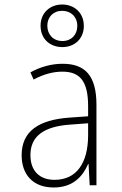

<svg xmlns="http://www.w3.org/2000/svg" viewBox="-20 -822 540 852"><path d="M257 -613C311 -613 352 -650 352 -707C352 -765 310 -802 256 -802C202 -802 160 -765 160 -708C160 -648 203 -613 257 -613ZM257 -640C216 -640 190 -669 190 -708C190 -746 216 -774 256 -774C295 -774 323 -747 323 -707C323 -668 297 -640 257 -640ZM218 10C304 10 347 -39 371 -94H373L378 0H408V-357C408 -486 358 -539 258 -539C207 -539 159 -525 115 -501L129 -469C174 -493 216 -504 257 -504C333 -504 371 -464 371 -351V-306L287 -300C152 -290 76 -240 76 -133C76 -49 125 10 218 10ZM222 -24C156 -24 115 -63 115 -134C115 -220 178 -261 291 -269L371 -275V-219C370 -100 321 -24 222 -24Z"/></svg>

Font: Noto Sans Mono ExtraCondensed ExtraLight
Style: Regular
Weight: 200
Width: 2
Designer: Monotype Design Team
Foundry: Monotype Imaging Inc.
Version: Version 2.014